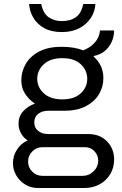

<svg xmlns="http://www.w3.org/2000/svg" viewBox="-20 -756 613 964"><path d="M171 188Q135 188 106.5 170.5Q78 153 61.5 124.5Q45 96 45 63Q45 27 65 -4.5Q85 -36 119 -51Q97 -65 85 -87.5Q73 -110 73 -135Q73 -171 95.5 -196.5Q118 -222 155 -236Q124 -257 105.5 -286Q87 -315 87 -353Q87 -396 109 -434.5Q131 -473 176 -497Q221 -521 289 -521Q322 -521 349 -516.5Q376 -512 397 -503Q434 -517 456.5 -543Q479 -569 482 -603H553Q553 -573 540.5 -545.5Q528 -518 505.5 -499.5Q483 -481 451 -475L450 -472Q473 -452 486 -425Q499 -398 499 -364Q499 -320 477 -283Q455 -246 411.5 -223Q368 -200 303 -200H223Q192 -200 172 -184.5Q152 -169 152 -141Q152 -115 171.5 -99Q191 -83 223 -83H423Q482 -83 517.5 -46Q553 -9 553 45Q553 85 534 117.5Q515 150 481 169Q447 188 403 188ZM194 127H393Q426 127 449.5 104.5Q473 82 473 50Q473 23 454 3Q435 -17 407 -17H194Q163 -17 142 4.5Q121 26 121 55Q121 85 142 106Q163 127 194 127ZM293 -257Q353 -257 385.5 -287.5Q418 -318 418 -360Q418 -403 385.5 -433.5Q353 -464 293 -464Q233 -464 200 -433.5Q167 -403 167 -360Q167 -318 200 -287.5Q233 -257 293 -257ZM290 -595Q238 -595 202.5 -614.5Q167 -634 148 -666Q129 -698 126 -736H187Q197 -688 225 -669Q253 -650 291 -650Q332 -650 360 -669Q388 -688 398 -736H459Q457 -698 436 -666Q415 -634 378.5 -614.5Q342 -595 290 -595Z"/></svg>

Font: Chivo Medium Light
Style: Regular
Weight: 300
Version: Version 2.002